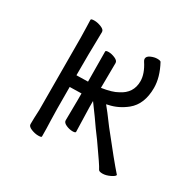

<svg xmlns="http://www.w3.org/2000/svg" viewBox="-115 -598 731 726"><g transform="rotate(30 250.0 -235.0)"><path d="M248 -185 251 -79Q251 -74 237.5 -74Q224 -74 209.5 -80.5Q195 -87 195 -97L196 -186V-215Q168 -214 150 -214H145V-209Q145 -100 146.5 -67Q148 -34 148 1Q148 5 133.5 5Q119 5 103 -1.5Q87 -8 87 -18Q87 -43 89 -81L88 -397Q88 -418 87 -440.5Q86 -463 86 -473Q86 -478 100.5 -478Q115 -478 131 -471.5Q147 -465 147 -455L146 -396Q145 -378 145 -270V-265H150Q171 -265 195 -266L194 -397Q194 -402 207 -402Q220 -402 235 -395.5Q250 -389 250 -379L249 -270Q295 -277 317 -290Q366 -314 366 -366Q366 -399 341 -437Q337 -443 337 -448Q337 -459 351.5 -465.5Q366 -472 379 -472Q392 -472 395 -468Q423 -416 423 -370Q423 -299 380 -264Q345 -236 305 -228L297 -226L317 -201L350 -157Q432 -53 465 -16L466 -15Q466 -9 448.5 -0.5Q431 8 416 8Q401 8 398 2Q393 -8 380 -27L362 -53Q335 -93 309 -127Q288 -158 248 -212V-197Z"/></g></svg>

Font: Moon Stars Kai T HW Light
Style: Regular
Weight: 300
Designer: GuiWonder
Version: Version 1.101